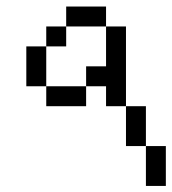

<svg xmlns="http://www.w3.org/2000/svg" viewBox="-20 -708 540 602"><path d="M437.5 -250Q437.5 -250 437.5 -125H500Q500 -125 500 -250ZM437.5 -250Q437.5 -250 437.5 -375H375Q375 -375 375 -250ZM375 -375Q375 -375 375 -625H312.5Q312.5 -625 312.5 -500H250V-437.5H125V-375H250V-437.5H312.5V-375ZM125 -437.5Q125 -437.5 125 -562.5H62.5Q62.5 -562.5 62.5 -437.5ZM125 -562.5H187.5V-625H125ZM187.5 -625H312.5V-687.5H187.5Z"/></svg>

Font: CalcUnifontExMono
Style: Regular
Weight: 500
Version: Version 15.0.06